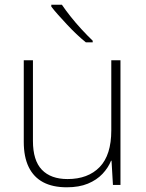

<svg xmlns="http://www.w3.org/2000/svg" viewBox="-20 -786 622 816"><path d="M492 -530V0H460L454 -103H452Q440 -73 415.5 -47Q391 -21 353.5 -5.5Q316 10 264 10Q204 10 163.5 -11.5Q123 -33 102 -76Q81 -119 81 -183V-530H120V-187Q120 -104 158 -64.5Q196 -25 267 -25Q354 -25 403.5 -76Q453 -127 453 -232V-530ZM243 -766Q257 -745 279.5 -716.5Q302 -688 327.5 -660.5Q353 -633 374 -613V-606H345Q325 -622 304.5 -641.5Q284 -661 264.5 -682Q245 -703 227.5 -722.5Q210 -742 198 -758V-766Z"/></svg>

Font: Noto Sans Cham ExtraLight
Style: Regular
Weight: 250
Version: Version 2.002